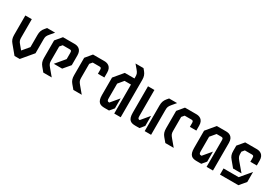

<svg xmlns="http://www.w3.org/2000/svg" viewBox="49 -1732 3882 2703"><g transform="rotate(30 1990.5 -380.0)"><path d="M378 -538C348 -503 336 -469 336 -418V-220L246 -113L196 -173C161 -213 156 -229 156 -276V-570H51V-254C51 -201 63 -169 93 -134L204 0H289L441 -181V-403C441 -450 446 -465 481 -506L535 -570H405Z M663 -570 577 -468V-185C577 -133 589 -100 618 -65L672 0H809L722 -104C687 -145 682 -160 682 -207V-430L716 -470H830C856 -470 862 -460 862 -428V-329L738 -181H874L967 -291V-450C967 -553 897 -570 851 -570Z M1451 -450C1451 -553 1380 -570 1335 -570H1151L1066 -468V-185C1066 -133 1077 -100 1106 -65L1161 0H1297L1210 -104C1176 -145 1170 -160 1170 -207V-430L1204 -470H1314C1340 -470 1346 -460 1346 -428V-370H1451Z M1862 -760H1732L1786 -696C1820 -655 1825 -640 1825 -592V-570H1668L1545 -423V-141C1545 -23 1593 0 1668 0H1740L1797 -68V-230L1687 -99H1682C1659 -99 1650 -109 1650 -148V-385L1721 -471H1825V0H1930V-607C1930 -659 1918 -692 1889 -728Z M2181 -99C2157 -99 2149 -109 2149 -148V-570H2045V-140C2045 -23 2092 0 2169 0H2235L2291 -68V-231ZM2360 -537C2332 -502 2320 -469 2320 -417V0H2424V-402C2424 -450 2430 -465 2464 -506L2518 -570H2388Z M2946 -450C2946 -553 2875 -570 2830 -570H2646L2561 -468V-185C2561 -133 2572 -100 2601 -65L2656 0H2792L2705 -104C2671 -145 2665 -160 2665 -207V-430L2699 -470H2809C2835 -470 2841 -460 2841 -428V-370H2946Z M3164 -570 3041 -423V-141C3041 -24 3089 0 3164 0H3240L3297 -68V-231L3187 -100H3178C3154 -100 3145 -109 3145 -148V-385L3217 -471H3293C3320 -471 3326 -461 3326 -428V0H3430V-450C3430 -554 3360 -570 3314 -570Z M3625 -570 3539 -468V-383C3539 -332 3550 -298 3580 -264L3661 -166H3798L3683 -302C3649 -343 3644 -359 3644 -406V-430L3677 -470H3792C3818 -470 3824 -460 3824 -428V-370H3929V-450C3929 -553 3858 -570 3813 -570ZM3544 0H3843L3929 -102V-265L3790 -100H3544Z"/></g></svg>

Font: Tekex
Style: Regular
Weight: 400
Designer: NC Empire
Foundry: NC Empire
Version: Version 1.001;hotconv 1.0.109;makeotfexe 2.5.65596